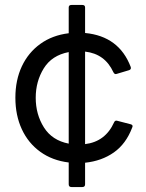

<svg xmlns="http://www.w3.org/2000/svg" viewBox="-20 -754 590 774"><path d="M268 0Q257 0 257 -11V-99Q191 -107 142.5 -142Q94 -177 68 -233Q42 -289 42 -360Q42 -431 68 -486.5Q94 -542 142.5 -577Q191 -612 257 -620V-724Q257 -734 268 -734H312Q323 -734 323 -724V-621Q460 -608 507 -484Q510 -474 500 -471L450 -456Q442 -453 437 -463Q403 -537 323 -546V-173Q405 -183 440 -261Q444 -270 453 -267L507 -253Q518 -250 513 -240Q488 -174 439 -139.5Q390 -105 323 -98V-11Q323 0 312 0ZM124 -360Q124 -293 157 -240.5Q190 -188 257 -175V-544Q189 -531 156.5 -478.5Q124 -426 124 -360Z"/></svg>

Font: LINE Seed Sans App
Style: Regular
Weight: 400
Designer: LINE VX Design & Dalton Maag Ltd & Sandoll Inc
Foundry: Dalton Maag Ltd
Version: Version 1.003